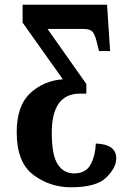

<svg xmlns="http://www.w3.org/2000/svg" viewBox="-20 -556 543 816"><path d="M282 240Q389 240 431.5 198.5Q474 157 474 117Q474 57 387 54Q386 102 366 141.5Q346 181 294 181Q251 181 225.5 142.5Q200 104 200 9Q200 -158 319 -158H347V-199L182 -433H335Q364 -433 374.5 -419.5Q385 -406 393 -370L401 -339H448L435 -536H76V-460L247 -219Q165 -213 108 -159.5Q51 -106 51 6Q51 134 121.5 187Q192 240 282 240Z"/></svg>

Font: Noto Serif ExtraCondensed Extra
Style: Regular
Weight: 800
Width: 3
Designer: Monotype Design Team
Foundry: Monotype Imaging Inc.
Version: Version 1.002